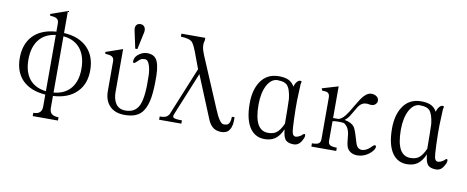

<svg xmlns="http://www.w3.org/2000/svg" viewBox="-70 -1012 3578 1470"><g transform="rotate(10 1719.0 -277.5)"><path d="M230.5 141.6H426.8V116.2Q389.6 116.2 372.1 100.6Q356.4 85.9 356.4 53.7V-37.1Q476.6 -43.9 541 -110.4Q603.5 -172.9 603.5 -279.3Q603.5 -387.7 541 -452.1Q476.6 -519.5 356.4 -526.4V-697.3L225.6 -651.4L230.5 -637.7Q266.6 -637.7 282.2 -626Q296.9 -615.2 296.9 -590.8V-526.4Q178.7 -518.6 115.2 -451.2Q55.7 -386.7 55.7 -279.3Q55.7 -174.8 115.2 -111.3Q178.7 -45.9 296.9 -37.1V53.7Q296.9 85.9 281.2 100.6Q265.6 116.2 230.5 116.2ZM356.4 -63.5V-501Q443.4 -493.2 490.2 -433.6Q535.2 -376 535.2 -278.3Q535.2 -184.6 490.2 -128.9Q443.4 -71.3 356.4 -63.5ZM296.9 -501V-63.5Q210.9 -73.2 166 -129.9Q123 -185.5 123 -278.3Q123 -374 166 -430.7Q210.9 -490.2 296.9 -501Z M930.7 -502.9 960 -639.6Q963.9 -663.1 954.1 -678.7Q943.4 -695.3 921.9 -695.3Q898.4 -695.3 888.7 -678.7Q879.9 -663.1 884.8 -639.6L914.1 -502.9ZM819.3 -482.4 692.4 -438.5 696.3 -423.8Q734.4 -423.8 750 -412.1Q763.7 -401.4 763.7 -378.9V-148.4Q763.7 -78.1 800.8 -36.1Q841.8 10.7 920.9 10.7Q971.7 10.7 1003.9 -2.9Q1042 -17.6 1064.5 -52.7Q1089.8 -90.8 1100.6 -156.2Q1111.3 -224.6 1109.4 -329.1Q1107.4 -419.9 1080.1 -457Q1057.6 -485.4 1012.7 -485.4Q978.5 -485.4 950.2 -464.8Q922.9 -446.3 917 -420.9Q911.1 -394.5 920.9 -393.6Q930.7 -392.6 950.2 -414.1Q964.8 -427.7 974.6 -432.6Q985.4 -436.5 1002 -436.5Q1025.4 -436.5 1038.1 -397.5Q1048.8 -367.2 1050.8 -321.3Q1056.6 -153.3 1027.3 -87.9Q999 -23.4 921.9 -23.4Q866.2 -23.4 841.8 -67.4Q823.2 -100.6 823.2 -149.4V-484.4Z M1415 -431.6 1260.7 -54.7Q1251 -39.1 1239.3 -33.2Q1223.6 -24.4 1188.5 -24.4V1H1361.3V-24.4Q1309.6 -24.4 1296.9 -32.2Q1285.2 -40 1293.9 -60.5L1431.6 -396.5L1567.4 -66.4Q1584 -26.4 1609.4 -7.8Q1634.8 10.7 1673.8 10.7Q1716.8 10.7 1736.3 -20.5Q1757.8 -52.7 1753.9 -118.2H1733.4Q1732.4 -73.2 1715.8 -58.6Q1706.1 -49.8 1681.6 -49.8Q1664.1 -49.8 1645.5 -78.1Q1628.9 -101.6 1608.4 -151.4L1440.4 -547.9Q1425.8 -583 1422.9 -609.4Q1419.9 -635.7 1427.7 -656.2V-677.7H1242.2V-654.3Q1304.7 -652.3 1327.1 -633.8Q1343.8 -620.1 1364.3 -566.4L1365.2 -565.4Z M2031.2 -455.1 2036.1 -454.1Q2082 -454.1 2103.5 -433.6Q2130.9 -405.3 2139.6 -328.1Q2140.6 -318.4 2141.6 -245.1Q2142.6 -171.9 2142.6 -136.7Q2119.1 -83 2090.8 -62.5Q2066.4 -44.9 2026.4 -44.9Q1974.6 -44.9 1947.3 -90.8Q1918 -141.6 1918 -245.1Q1918 -336.9 1949.2 -396.5Q1981.4 -455.1 2031.2 -455.1ZM2147.5 -93.8Q2152.3 -38.1 2168.9 -16.6Q2187.5 7.8 2234.4 7.8Q2260.7 7.8 2278.3 -8.8Q2293 -22.5 2306.6 -52.7Q2314.5 -79.1 2306.6 -84Q2298.8 -87.9 2284.2 -71.3Q2273.4 -63.5 2262.7 -58.6Q2251 -53.7 2240.2 -52.7Q2218.8 -52.7 2212.9 -81.1Q2208 -101.6 2205.1 -182.6V-184.6Q2202.1 -268.6 2203.1 -330.1Q2204.1 -376 2208 -452.1L2210 -463.9Q2212.9 -472.7 2211.9 -475.6Q2210.9 -480.5 2201.2 -480.5Q2189.5 -480.5 2177.7 -467.8Q2163.1 -452.1 2157.2 -426.8Q2138.7 -460 2108.4 -473.6Q2080.1 -486.3 2034.2 -486.3Q1939.5 -486.3 1890.6 -409.2Q1849.6 -343.8 1849.6 -243.2Q1849.6 -111.3 1898.4 -46.9Q1939.5 6.8 2007.8 6.8Q2055.7 6.8 2087.9 -14.6Q2123 -38.1 2147.5 -93.8Z M2539.1 -243.2H2498V-489.3L2373 -452.1L2378.9 -435.5Q2411.1 -435.5 2423.8 -427.7Q2438.5 -418 2438.5 -391.6V-69.3Q2438.5 -43.9 2423.8 -34.2Q2410.2 -24.4 2372.1 -24.4V1H2565.4V-24.4Q2526.4 -24.4 2511.7 -34.2Q2498 -43.9 2498 -66.4V-217.8Q2509.8 -222.7 2544.9 -222.7Q2581.1 -222.7 2589.8 -217.8Q2616.2 -199.2 2626 -168Q2632.8 -149.4 2635.7 -108.4Q2637.7 -85.9 2639.6 -74.2Q2642.6 -54.7 2648.4 -40Q2661.1 -12.7 2689.5 -1Q2714.8 9.8 2747.1 4.9Q2779.3 1 2806.6 -16.6Q2835.9 -35.2 2852.5 -60.5Q2864.3 -83 2856.4 -90.8Q2848.6 -99.6 2831.1 -82Q2796.9 -44.9 2761.7 -41Q2720.7 -38.1 2707 -86.9L2694.3 -127.9Q2676.8 -189.5 2662.1 -208Q2640.6 -234.4 2587.9 -244.1Q2605.5 -256.8 2621.1 -279.3Q2629.9 -292 2645.5 -320.3Q2668.9 -364.3 2685.5 -378.9Q2712.9 -403.3 2755.9 -393.6Q2778.3 -389.6 2793.9 -399.4Q2808.6 -409.2 2812.5 -425.8Q2815.4 -442.4 2804.7 -457Q2792 -472.7 2766.6 -476.6Q2730.5 -482.4 2696.3 -444.3Q2675.8 -420.9 2639.6 -358.4Q2608.4 -303.7 2591.8 -283.2Q2564.5 -248 2539.1 -243.2Z M3137.7 -455.1 3142.6 -454.1Q3188.5 -454.1 3210 -433.6Q3237.3 -405.3 3246.1 -328.1Q3247.1 -318.4 3248 -245.1Q3249 -171.9 3249 -136.7Q3225.6 -83 3197.3 -62.5Q3172.9 -44.9 3132.8 -44.9Q3081.1 -44.9 3053.7 -90.8Q3024.4 -141.6 3024.4 -245.1Q3024.4 -336.9 3055.7 -396.5Q3087.9 -455.1 3137.7 -455.1ZM3253.9 -93.8Q3258.8 -38.1 3275.4 -16.6Q3293.9 7.8 3340.8 7.8Q3367.2 7.8 3384.8 -8.8Q3399.4 -22.5 3413.1 -52.7Q3420.9 -79.1 3413.1 -84Q3405.3 -87.9 3390.6 -71.3Q3379.9 -63.5 3369.1 -58.6Q3357.4 -53.7 3346.7 -52.7Q3325.2 -52.7 3319.3 -81.1Q3314.5 -101.6 3311.5 -182.6V-184.6Q3308.6 -268.6 3309.6 -330.1Q3310.5 -376 3314.5 -452.1L3316.4 -463.9Q3319.3 -472.7 3318.4 -475.6Q3317.4 -480.5 3307.6 -480.5Q3295.9 -480.5 3284.2 -467.8Q3269.5 -452.1 3263.7 -426.8Q3245.1 -460 3214.8 -473.6Q3186.5 -486.3 3140.6 -486.3Q3045.9 -486.3 2997.1 -409.2Q2956.1 -343.8 2956.1 -243.2Q2956.1 -111.3 3004.9 -46.9Q3045.9 6.8 3114.3 6.8Q3162.1 6.8 3194.3 -14.6Q3229.5 -38.1 3253.9 -93.8Z"/></g></svg>

Font: Batang
Style: Regular
Weight: 400
Version: Version 2.21